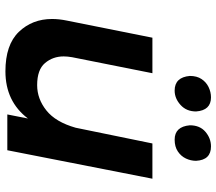

<svg xmlns="http://www.w3.org/2000/svg" viewBox="-65 -726 798 708"><g transform="rotate(90 334.0 -372.0)"><path d="M314 -617Q265 -617 260 -673Q260 -699 271.5 -716.2Q283 -733.5 301.2 -742.2Q319.5 -751 339 -751Q387 -751 391 -696Q391 -660.5 367 -638.8Q343 -617 314 -617ZM495 -617Q447 -617 442 -673Q442 -710 466 -730.5Q490 -751 520 -751Q570 -751 573 -696Q573 -676.5 564.5 -658.5Q556 -640.5 538.5 -628.8Q521 -617 495 -617ZM243 7Q145 7 97.5 -42.5Q50 -92 50 -165Q50 -191 56 -220L119 -535H250L191 -239Q188 -222 188 -208Q188 -168 212.5 -139Q237 -110 294 -110Q344.5 -110 387.2 -144Q430 -178 451 -252L509 -535H639L534 0H402L417 -76Q354 7 243 7Z"/></g></svg>

Font: Argentum Sans Medium
Style: Italic
Weight: 500
Italic angle: -11°
Designer: Julieta Ulanovsky (font), Cristiano Sobral (main changes and remaster)
Foundry: Julieta Ulanovsky (font), Cristiano Sobral (main changes and remaster)
Version: Version 2.007;June 15, 2022;FontCreator 14.0.0.2814 64-bit; 